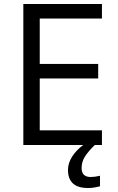

<svg xmlns="http://www.w3.org/2000/svg" viewBox="-20 -734 596 972"><path d="M496.1 0H98.1V-713.9H496.1V-640.1H181.2V-410.2H477.1V-336.9H181.2V-74.2H496.1ZM393.1 116.2Q393.1 162.1 439 162.1Q459.5 162.1 486.3 155.8V209Q454.6 217.8 425.3 217.8Q324.2 217.8 324.2 126Q324.2 91.8 345.2 58.8Q366.2 25.9 401.4 0H460Q426.8 32.2 409.9 58.8Q393.1 85.4 393.1 116.2Z"/></svg>

Font: HunimalSansv1.5
Style: Regular
Weight: 400
Foundry: Ascender Corporation
Version: Version 1.10